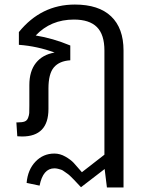

<svg xmlns="http://www.w3.org/2000/svg" viewBox="-20 -593 658 844"><path d="M309 -573Q414 -573 468.5 -521Q523 -469 523 -371V231H450L440 150L336 230Q332 226 320.5 213.5Q309 201 305 197Q301 193 291.5 183.5Q282 174 277 171Q272 168 263.5 161.5Q255 155 249 153Q243 151 235 149Q227 147 219 147Q169 147 154 223L97 211Q102 153 136 117.5Q170 82 219 82Q244 82 267.5 95.5Q291 109 304 123Q317 137 340 164L439 87V-371Q439 -441 406 -474Q373 -507 305 -507Q203 -507 137 -437Q212 -425 289 -393V-328Q241 -325 217 -297Q193 -269 193 -204V-114Q193 7 77 7Q66 7 56 6L52 -55H59Q78 -55 88.5 -59Q99 -63 103.5 -75Q108 -87 108.5 -96Q109 -105 109 -129V-219Q109 -280 138 -316.5Q167 -353 220 -362Q144 -390 63 -396V-452Q161 -573 309 -573Z"/></svg>

Font: FiraGO Book
Style: Regular
Weight: 350
Designer: bBox Type
Foundry: bBox Type GmbH
Version: Version 1.001;PS 001.001;hotconv 1.0.88;makeotf.lib2.5.64775